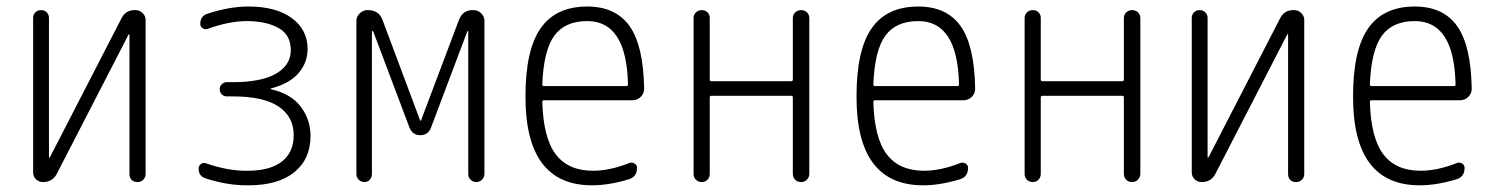

<svg xmlns="http://www.w3.org/2000/svg" viewBox="-20 -550 4540 580"><path d="M109.4 0Q97.7 0 88.9 -8.3Q80.1 -16.6 80.1 -29.3V-496.1Q80.1 -505.9 86.9 -512.7Q93.8 -519.5 104 -519.5Q114.3 -519.5 121.1 -512.7Q127.9 -505.9 127.9 -496.1V-75.2Q127.9 -74.2 128.9 -74.2Q130.9 -74.2 130.9 -75.2L346.7 -494.1Q359.4 -520.5 389.6 -519.5Q401.4 -519.5 410.6 -510.7Q419.9 -502 419.9 -490.2V-24.4Q419.9 -14.6 413.1 -7.3Q406.2 0 395 0Q383.8 0 377.4 -6.8Q371.1 -13.7 371.1 -24.4V-445.3Q371.1 -446.3 370.1 -446.3Q368.2 -446.3 368.2 -445.3L152.3 -26.4Q139.6 0 109.4 0Z M602.5 -10.7Q579.1 -17.6 580.1 -42Q580.1 -49.8 587.4 -54.7Q594.7 -59.6 602.5 -56.6Q669.9 -33.2 727.5 -34.2Q795.9 -34.2 831.5 -62Q867.2 -89.8 867.2 -141.6Q867.2 -197.3 821.8 -228Q776.4 -258.8 683.6 -258.8H665Q656.2 -258.8 649.9 -265.1Q643.6 -271.5 643.6 -280.3Q643.6 -289.1 649.9 -295.4Q656.2 -301.8 665 -301.8H683.6Q769.5 -301.8 814 -327.6Q858.4 -353.5 858.4 -398.4Q858.4 -445.3 820.8 -465.8Q783.2 -486.3 725.6 -486.3Q672.9 -486.3 607.4 -462.9Q599.6 -460 592.3 -464.8Q585 -469.7 585 -477.5Q585 -502 607.4 -508.8Q672.9 -530.3 730.5 -530.3Q814.5 -530.3 861.8 -495.1Q909.2 -460 909.2 -402.3Q909.2 -361.3 882.3 -329.6Q855.5 -297.9 799.8 -283.2Q797.9 -283.2 797.9 -281.2Q797.9 -280.3 798.8 -280.3Q859.4 -266.6 888.7 -227.5Q918 -188.5 918 -139.6Q918 -69.3 869.1 -29.8Q820.3 9.8 730.5 9.8Q668.9 10.7 602.5 -10.7Z M1056.6 -24.4V-487.3Q1056.6 -500 1066.9 -509.8Q1077.1 -519.5 1090.8 -519.5Q1125 -519.5 1135.7 -489.3L1249 -186.5Q1249 -185.5 1250 -185.5Q1252 -185.5 1252 -186.5L1366.2 -489.3Q1377.9 -520.5 1410.2 -519.5Q1423.8 -519.5 1433.6 -509.8Q1443.4 -500 1443.4 -487.3V-24.4Q1443.4 -14.6 1436 -7.3Q1428.7 0 1418.9 0Q1409.2 0 1401.9 -6.8Q1394.5 -13.7 1394.5 -24.4V-455.1Q1394.5 -456.1 1393.6 -456.1Q1391.6 -456.1 1391.6 -455.1L1282.2 -165Q1273.4 -141.6 1250 -141.6Q1225.6 -141.6 1216.8 -165L1107.4 -455.1Q1107.4 -456.1 1105.5 -456.1Q1104.5 -456.1 1103.5 -455.1V-24.4Q1103.5 -14.6 1097.2 -7.3Q1090.8 0 1081.1 0Q1071.3 0 1064 -6.8Q1056.6 -13.7 1056.6 -24.4Z M1753.9 -486.3Q1686.5 -486.3 1654.3 -441.9Q1622.1 -397.5 1618.2 -294.9Q1618.2 -290 1623 -290H1872.1Q1877 -290 1877 -294.9Q1873 -486.3 1753.9 -486.3ZM1768.6 9.8Q1566.4 9.8 1567.4 -259.8Q1567.4 -399.4 1613.3 -464.8Q1659.2 -530.3 1753.9 -530.3Q1839.8 -530.3 1881.8 -471.2Q1923.8 -412.1 1925.8 -282.2Q1925.8 -267.6 1915.5 -257.3Q1905.3 -247.1 1889.6 -247.1H1623Q1618.2 -247.1 1618.2 -242.2Q1621.1 -133.8 1658.7 -84Q1696.3 -34.2 1771.5 -34.2Q1822.3 -34.2 1880.9 -57.6Q1888.7 -60.5 1896.5 -56.2Q1904.3 -51.8 1904.3 -43Q1904.3 -16.6 1880.9 -8.8Q1820.3 9.8 1768.6 9.8Z M2075.2 -24.4V-496.1Q2075.2 -505.9 2082.5 -512.7Q2089.8 -519.5 2100.1 -519.5Q2110.4 -519.5 2117.2 -512.7Q2124 -505.9 2124 -496.1V-309.6Q2124 -304.7 2128.9 -304.7H2370.1Q2375 -304.7 2375 -309.6V-495.1Q2375 -505.9 2382.3 -512.7Q2389.6 -519.5 2399.9 -519.5Q2410.2 -519.5 2417.5 -512.7Q2424.8 -505.9 2424.8 -495.1V-25.4Q2424.8 -14.6 2417.5 -7.3Q2410.2 0 2399.9 0Q2389.6 0 2382.3 -6.8Q2375 -13.7 2375 -25.4V-255.9Q2375 -260.7 2370.1 -260.7H2128.9Q2124 -260.7 2124 -255.9V-24.4Q2124 -14.6 2117.2 -7.3Q2110.4 0 2100.1 0Q2089.8 0 2082.5 -6.8Q2075.2 -13.7 2075.2 -24.4Z M2753.9 -486.3Q2686.5 -486.3 2654.3 -441.9Q2622.1 -397.5 2618.2 -294.9Q2618.2 -290 2623 -290H2872.1Q2877 -290 2877 -294.9Q2873 -486.3 2753.9 -486.3ZM2768.6 9.8Q2566.4 9.8 2567.4 -259.8Q2567.4 -399.4 2613.3 -464.8Q2659.2 -530.3 2753.9 -530.3Q2839.8 -530.3 2881.8 -471.2Q2923.8 -412.1 2925.8 -282.2Q2925.8 -267.6 2915.5 -257.3Q2905.3 -247.1 2889.6 -247.1H2623Q2618.2 -247.1 2618.2 -242.2Q2621.1 -133.8 2658.7 -84Q2696.3 -34.2 2771.5 -34.2Q2822.3 -34.2 2880.9 -57.6Q2888.7 -60.5 2896.5 -56.2Q2904.3 -51.8 2904.3 -43Q2904.3 -16.6 2880.9 -8.8Q2820.3 9.8 2768.6 9.8Z M3075.2 -24.4V-496.1Q3075.2 -505.9 3082.5 -512.7Q3089.8 -519.5 3100.1 -519.5Q3110.4 -519.5 3117.2 -512.7Q3124 -505.9 3124 -496.1V-309.6Q3124 -304.7 3128.9 -304.7H3370.1Q3375 -304.7 3375 -309.6V-495.1Q3375 -505.9 3382.3 -512.7Q3389.6 -519.5 3399.9 -519.5Q3410.2 -519.5 3417.5 -512.7Q3424.8 -505.9 3424.8 -495.1V-25.4Q3424.8 -14.6 3417.5 -7.3Q3410.2 0 3399.9 0Q3389.6 0 3382.3 -6.8Q3375 -13.7 3375 -25.4V-255.9Q3375 -260.7 3370.1 -260.7H3128.9Q3124 -260.7 3124 -255.9V-24.4Q3124 -14.6 3117.2 -7.3Q3110.4 0 3100.1 0Q3089.8 0 3082.5 -6.8Q3075.2 -13.7 3075.2 -24.4Z M3609.4 0Q3597.7 0 3588.9 -8.3Q3580.1 -16.6 3580.1 -29.3V-496.1Q3580.1 -505.9 3586.9 -512.7Q3593.8 -519.5 3604 -519.5Q3614.3 -519.5 3621.1 -512.7Q3627.9 -505.9 3627.9 -496.1V-75.2Q3627.9 -74.2 3628.9 -74.2Q3630.9 -74.2 3630.9 -75.2L3846.7 -494.1Q3859.4 -520.5 3889.6 -519.5Q3901.4 -519.5 3910.6 -510.7Q3919.9 -502 3919.9 -490.2V-24.4Q3919.9 -14.6 3913.1 -7.3Q3906.2 0 3895 0Q3883.8 0 3877.4 -6.8Q3871.1 -13.7 3871.1 -24.4V-445.3Q3871.1 -446.3 3870.1 -446.3Q3868.2 -446.3 3868.2 -445.3L3652.3 -26.4Q3639.6 0 3609.4 0Z M4253.9 -486.3Q4186.5 -486.3 4154.3 -441.9Q4122.1 -397.5 4118.2 -294.9Q4118.2 -290 4123 -290H4372.1Q4377 -290 4377 -294.9Q4373 -486.3 4253.9 -486.3ZM4268.6 9.8Q4066.4 9.8 4067.4 -259.8Q4067.4 -399.4 4113.3 -464.8Q4159.2 -530.3 4253.9 -530.3Q4339.8 -530.3 4381.8 -471.2Q4423.8 -412.1 4425.8 -282.2Q4425.8 -267.6 4415.5 -257.3Q4405.3 -247.1 4389.6 -247.1H4123Q4118.2 -247.1 4118.2 -242.2Q4121.1 -133.8 4158.7 -84Q4196.3 -34.2 4271.5 -34.2Q4322.3 -34.2 4380.9 -57.6Q4388.7 -60.5 4396.5 -56.2Q4404.3 -51.8 4404.3 -43Q4404.3 -16.6 4380.9 -8.8Q4320.3 9.8 4268.6 9.8Z"/></svg>

Font: Rounded-L Mgen+ 1m light
Style: Regular
Weight: 200
Designer: [Source Han Sans]
Ryoko NISHIZUKA  (kana & ideographs); Paul D. Hunt (Latin, Greek & Cyrillic); Wenlong ZHANG  (bopomofo
Version: Version 1.059.20150602